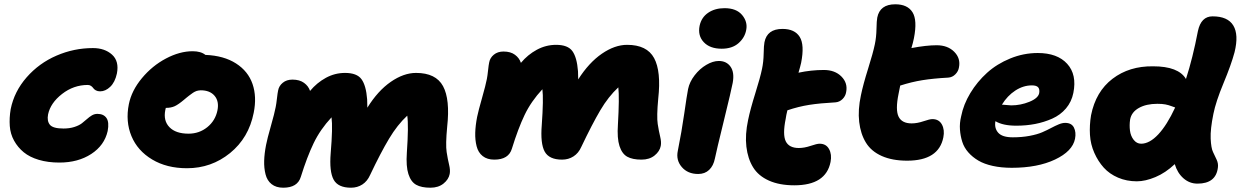

<svg xmlns="http://www.w3.org/2000/svg" viewBox="-20 -792 5786 895"><path d="M256.8 -34.2Q203.6 -34.2 160.9 -46.9Q118.2 -59.6 90.6 -82.3Q63 -105 45.7 -136.2Q28.3 -167.5 25.6 -204.6Q22.9 -241.7 29.8 -283.2Q46.4 -365.7 104.2 -431.6Q162.1 -497.6 243.4 -532.7Q324.7 -567.9 413.1 -567.9Q468.3 -567.9 502.2 -537.4Q536.1 -506.8 524.9 -449.2Q516.1 -408.7 493.9 -387.5Q471.7 -366.2 446.8 -366.2Q435.1 -366.2 426.8 -370.8Q418.5 -375.5 414.8 -381.1Q411.1 -386.7 404.5 -391.4Q397.9 -396 389.2 -396Q323.2 -396 269.3 -354Q215.3 -312 204.1 -258.8Q198.2 -228 212.6 -210.4Q227.1 -192.9 275.9 -192.9Q304.2 -192.9 326.2 -200Q348.1 -207 361.3 -217Q374.5 -227.1 385.5 -237.1Q396.5 -247.1 408.4 -254.2Q420.4 -261.2 434.1 -261.2Q462.9 -261.2 476.3 -241.9Q489.7 -222.7 481.9 -181.2Q466.8 -114.3 405.3 -74.2Q343.8 -34.2 256.8 -34.2Z M851.6 -7.8Q757.3 -7.8 689.2 -48.6Q621.1 -89.4 592.8 -157.5Q564.5 -225.6 580.6 -306.2Q593.3 -369.6 641.4 -427.5Q689.5 -485.4 753.7 -519.3Q817.9 -553.2 877.9 -553.2Q916.5 -553.2 937.5 -536.1Q1023.4 -532.7 1080.1 -496.3Q1136.7 -460 1157.2 -400.4Q1177.7 -340.8 1162.6 -266.1Q1139.6 -149.4 1052.5 -78.6Q965.3 -7.8 851.6 -7.8ZM750.5 -278.8Q740.7 -229 770 -199Q799.3 -168.9 858.9 -168.9Q908.7 -168.9 946.3 -199.2Q983.9 -229.5 993.7 -277.8Q1002 -319.8 980.2 -345.5Q958.5 -371.1 915.5 -371.1Q910.6 -371.1 905.8 -370.1Q900.9 -369.1 897 -368.2Q893.1 -367.2 887.7 -364.3Q882.3 -361.3 879.4 -359.4Q876.5 -357.4 869.9 -352.5Q863.3 -347.7 860.4 -345.5Q857.4 -343.3 849.4 -336.7Q841.3 -330.1 837.9 -327.1Q812 -305.2 794.7 -297.1Q777.3 -289.1 753.9 -289.1H752.9Q750.5 -281.7 750.5 -278.8Z M1300.3 83Q1267.1 83 1246.1 66.4Q1225.1 49.8 1217.8 20.5Q1210.4 -8.8 1211.4 -42.5Q1212.4 -76.2 1220.2 -116.2Q1225.6 -144.5 1242.7 -204.6Q1259.8 -264.6 1265.1 -293Q1268.1 -307.6 1271 -333.3Q1273.9 -358.9 1276.4 -370.1Q1280.3 -391.6 1298.1 -406.2Q1315.9 -420.9 1343.3 -420.9Q1376.5 -420.9 1397.2 -405.8Q1418 -390.6 1425.3 -368.2Q1457 -406.2 1499 -429.2Q1541 -452.1 1588.4 -452.1Q1643.6 -452.1 1665 -422.9Q1686.5 -393.6 1691.4 -329.1Q1692.4 -314.9 1692.4 -290Q1741.2 -368.7 1801.5 -410.4Q1861.8 -452.1 1919.4 -452.1Q2011.7 -452.1 2045.2 -390.4Q2078.6 -328.6 2064.5 -201.2Q2056.6 -117.7 2062 -83.3Q2067.4 -48.8 2073.5 -23.9Q2079.6 1 2076.2 19Q2071.3 44.4 2047.4 63.7Q2023.4 83 1986.3 83Q1944.3 83 1919.9 69.3Q1895.5 55.7 1883.8 19.5Q1872.1 -16.6 1876.5 -80.1Q1885.3 -207 1878.4 -252.9Q1832.5 -210.4 1793.5 -145.3Q1754.4 -80.1 1705.1 23.9Q1692.4 52.7 1669.2 67.9Q1646 83 1616.2 83Q1555.7 83 1535.2 45.4Q1514.6 7.8 1521.5 -78.1Q1531.7 -198.7 1525.4 -245.1Q1472.7 -188.5 1441.9 -124.3Q1411.1 -60.1 1382.3 32.2Q1367.2 83 1300.3 83Z M2284.2 -47.9Q2251 -47.9 2230 -64.5Q2209 -81.1 2201.7 -110.4Q2194.3 -139.6 2195.3 -173.3Q2196.3 -207 2204.1 -247.1Q2210 -275.9 2227.1 -335.7Q2244.1 -395.5 2249.5 -423.8Q2252.4 -438.5 2255.1 -464.1Q2257.8 -489.7 2260.3 -501Q2264.2 -522.5 2282 -537.1Q2299.8 -551.8 2327.1 -551.8Q2360.4 -551.8 2380.6 -536.6Q2400.9 -521.5 2408.2 -499Q2439.9 -537.1 2482.4 -560.1Q2524.9 -583 2572.3 -583Q2627 -583 2648.2 -553.7Q2669.4 -524.4 2674.3 -460Q2675.3 -446.8 2675.3 -421.9Q2725.1 -500 2785.4 -541.5Q2845.7 -583 2903.3 -583Q2995.6 -583 3029.1 -521.2Q3062.5 -459.5 3048.3 -332Q3040.5 -248.5 3045.9 -214.1Q3051.3 -179.7 3057.4 -154.8Q3063.5 -129.9 3060.1 -111.8Q3055.2 -86.4 3031.2 -67.1Q3007.3 -47.9 2970.2 -47.9Q2928.2 -47.9 2903.8 -61.5Q2879.4 -75.2 2867.7 -111.3Q2856 -147.5 2860.4 -210.9Q2867.7 -337.4 2862.3 -384.8Q2815.9 -341.8 2778.1 -277.6Q2740.2 -213.4 2689.5 -106.9Q2676.8 -78.1 2653.3 -63Q2629.9 -47.9 2600.1 -47.9Q2539.6 -47.9 2519 -85.4Q2498.5 -123 2505.4 -209Q2514.2 -332 2508.3 -376Q2455.6 -319.3 2425.3 -255.9Q2395 -192.4 2366.2 -99.1Q2351.1 -47.9 2284.2 -47.9Z M3344.2 -564.9Q3289.1 -564.9 3260.5 -595.5Q3231.9 -626 3241.2 -671.9Q3249.5 -710.9 3281 -732.4Q3312.5 -753.9 3357.4 -753.9Q3412.6 -753.9 3439.2 -722.2Q3465.8 -690.4 3458.5 -652.8Q3452.1 -616.7 3422.6 -590.8Q3393.1 -564.9 3344.2 -564.9ZM3234.4 19Q3186 19 3158.2 -13.2Q3130.4 -45.4 3139.6 -88.9Q3157.7 -179.2 3169.7 -263.2Q3181.6 -347.2 3187.5 -377Q3194.3 -410.2 3218 -440.9Q3241.7 -471.7 3272.5 -489.7Q3303.2 -507.8 3330.6 -507.8Q3366.7 -507.8 3385.5 -481Q3404.3 -454.1 3395.5 -405.8Q3389.2 -372.1 3354 -228.5Q3318.8 -85 3312.5 -53.2Q3305.7 -19 3285.6 0Q3265.6 19 3234.4 19Z M3682.6 71.8Q3613.3 71.8 3564.2 49.8Q3515.1 27.8 3490.5 -12.2Q3465.8 -52.2 3459.2 -108.4Q3452.6 -164.6 3467.3 -232.9Q3477.5 -282.7 3500.7 -356.7Q3523.9 -430.7 3532.2 -471.2Q3539.1 -503.4 3539.8 -542.2Q3540.5 -581.1 3543.5 -595.2Q3555.7 -657.2 3627.4 -657.2Q3684.6 -657.2 3707.8 -620.1Q3731 -583 3714.4 -499Q3710.4 -481.4 3702.1 -453.1Q3761.2 -465.8 3820.3 -465.8Q3872.1 -465.8 3902.3 -435.3Q3932.6 -404.8 3924.3 -362.8Q3921.4 -344.2 3907.5 -330.3Q3893.6 -316.4 3874.5 -314.9Q3802.2 -311 3752.4 -303.2Q3702.6 -295.4 3650.4 -277.8Q3644.5 -253.9 3642.6 -238.8Q3627.4 -164.6 3642.8 -133.3Q3658.2 -102.1 3703.6 -102.1Q3729.5 -102.1 3758.8 -112.1Q3788.1 -122.1 3800.3 -122.1Q3831.1 -122.1 3844.7 -96.9Q3858.4 -71.8 3851.6 -37.1Q3830.1 71.8 3682.6 71.8Z M4208.5 -43Q4139.2 -43 4090.1 -64.9Q4041 -86.9 4016.4 -127.2Q3991.7 -167.5 3985.1 -223.6Q3978.5 -279.8 3993.2 -348.1Q4003.4 -397.9 4026.6 -471.7Q4049.8 -545.4 4058.1 -585.9Q4064.9 -618.2 4065.7 -657Q4066.4 -695.8 4069.3 -710Q4081.5 -772 4153.3 -772Q4210.4 -772 4233.6 -734.9Q4256.8 -697.8 4240.2 -613.8Q4236.3 -593.8 4228.5 -567.9Q4297.9 -581.1 4346.2 -581.1Q4397.9 -581.1 4428.2 -550.5Q4458.5 -520 4450.2 -478Q4447.3 -459.5 4433.3 -445.6Q4419.4 -431.6 4400.4 -430.2Q4329.6 -426.3 4279.5 -418.2Q4229.5 -410.2 4176.3 -393.1Q4169.9 -364.3 4168.5 -354Q4153.3 -279.8 4168.7 -248.3Q4184.1 -216.8 4229.5 -216.8Q4255.4 -216.8 4284.7 -226.8Q4314 -236.8 4326.2 -236.8Q4356.9 -236.8 4370.6 -211.7Q4384.3 -186.5 4377.4 -151.9Q4356 -43 4208.5 -43Z M4696.3 -9.8Q4647.5 -9.8 4607.7 -18.6Q4567.9 -27.3 4540.5 -43.5Q4513.2 -59.6 4493.7 -81.8Q4474.1 -104 4465.6 -130.9Q4457 -157.7 4454.8 -188Q4452.6 -218.3 4460.4 -250Q4471.2 -305.2 4503.2 -358.2Q4535.2 -411.1 4581.1 -452.6Q4627 -494.1 4689.2 -519.5Q4751.5 -544.9 4817.4 -544.9Q4908.7 -544.9 4954.6 -494.6Q5000.5 -444.3 4983.4 -358.9Q4975.1 -317.4 4949 -286.6Q4922.9 -255.9 4884.8 -239Q4846.7 -222.2 4805.2 -214.1Q4763.7 -206.1 4717.3 -206.1Q4654.8 -206.1 4620.1 -227.1Q4614.3 -194.3 4633.3 -173.1Q4652.3 -151.9 4701.2 -151.9Q4743.7 -151.9 4779.5 -158.7Q4815.4 -165.5 4838.4 -175.5Q4861.3 -185.5 4880.1 -195.6Q4898.9 -205.6 4915.3 -212.4Q4931.6 -219.2 4945.3 -219.2Q4975.1 -219.2 4986.1 -197.3Q4997.1 -175.3 4991.2 -145Q4979.5 -86.9 4897.9 -48.3Q4816.4 -9.8 4696.3 -9.8ZM4790 -394Q4750 -394 4712.9 -369.9Q4675.8 -345.7 4650.4 -304.2Q4689.9 -300.8 4693.4 -300.8Q4737.3 -300.8 4778.3 -317.4Q4819.3 -334 4824.2 -357.9Q4827.1 -376.5 4819.1 -385.3Q4811 -394 4790 -394Z M5279.3 53.2Q5231.9 53.2 5191.9 36.1Q5151.9 19 5125.2 -10.5Q5098.6 -40 5081.1 -79.6Q5063.5 -119.1 5060.8 -163.6Q5058.1 -208 5065.9 -254.9Q5087.9 -365.2 5166 -424.8Q5244.1 -484.4 5355 -482.9Q5473.6 -482.9 5508.3 -423.8Q5540 -521.5 5564 -647Q5578.6 -715.8 5632.3 -715.8Q5703.1 -715.8 5729 -673.1Q5754.9 -630.4 5734.9 -548.8Q5719.2 -490.2 5683.3 -404.1Q5647.5 -317.9 5636.2 -261.2Q5621.6 -189.9 5623.5 -145.8Q5625.5 -101.6 5634.5 -83.3Q5643.6 -64.9 5651.6 -47.1Q5659.7 -29.3 5657.2 -11.2Q5648.4 64 5562 64Q5524.9 64 5496.6 39.1Q5468.3 14.2 5456.1 -26.9Q5413.1 13.7 5366 33.4Q5318.8 53.2 5279.3 53.2ZM5248 -234.9Q5244.1 -208.5 5247.3 -183.3Q5250.5 -158.2 5264.6 -140.1Q5278.8 -122.1 5299.3 -122.1Q5338.4 -122.1 5379.2 -165.5Q5419.9 -209 5458 -291Q5454.1 -292 5440.9 -297.1Q5427.7 -302.2 5412.6 -305.2Q5397.5 -308.1 5375 -308.1Q5323.2 -308.1 5288.8 -288.8Q5254.4 -269.5 5248 -234.9Z"/></svg>

Font: Shantell Sans Bouncy
Style: Italic
Weight: 800
Italic angle: -11.31°
Designer: Stephen Nixon, Anya Danilova, Shantell Martin
Foundry: Arrow Type
Version: Version 1.006;[9816181b4]